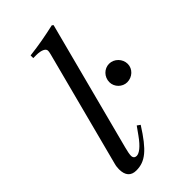

<svg xmlns="http://www.w3.org/2000/svg" viewBox="-217 -746 820 820"><g transform="rotate(-45 193.0 -336.0)"><path d="M386 -337C386 -368 360 -394 330 -394C300 -394 275 -369 275 -337C275 -308 300 -283 329 -283C360 -283 386 -307 386 -337ZM279 -678 273 -683C214 -670 177 -663 118 -656V-640H136C168 -640 185 -630 185 -618C185 -615 185 -609 182 -599L45 -75C42 -65 41 -53 41 -45C41 -8 58 11 90 11C144 11 181 -19 241 -114L227 -124L202 -89C173 -48 150 -32 135 -32C125 -32 118 -38 118 -50C118 -58 121 -75 126 -93Z"/></g></svg>

Font: STIXGeneral
Style: Italic
Weight: 400
Italic angle: -16.33°
Designer: MicroPress Inc., with final additions and corrections provided by Coen Hoffman, Elsevier (retired)
Version: Version 1.1.0